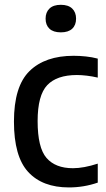

<svg xmlns="http://www.w3.org/2000/svg" viewBox="-20 -790 454 819"><path d="M274 9.5Q161 9.5 100.2 -56.5Q39.5 -122.5 39.5 -271.5Q39.5 -422 106 -487Q172.5 -552 294 -552Q320 -552 346.2 -549.2Q372.5 -546.5 397 -540V-459Q373.5 -464.5 350.5 -467.2Q327.5 -470 308 -470Q222.5 -470 181.5 -426.8Q140.5 -383.5 140.5 -273.5Q140.5 -160 178.5 -116.2Q216.5 -72.5 291 -72.5Q337 -72.5 397 -92V-11Q337.5 9.5 274 9.5ZM239.5 -652Q207.5 -652 191 -667.5Q174.5 -683 174.5 -710.5Q174.5 -737.5 191 -753.5Q207.5 -769.5 239.5 -769.5Q271.5 -769.5 288 -753.5Q304.5 -737.5 304.5 -710.5Q304.5 -683 288 -667.5Q271.5 -652 239.5 -652Z"/></svg>

Font: Encode Sans Semi Condensed Medium
Style: Regular
Weight: 500
Width: 4
Designer: Multiple Designers
Foundry: Impallari Type
Version: Version 3.000; ttfautohint (v1.8.3) -l 8 -r 50 -G 200 -x 14 